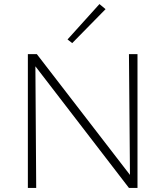

<svg xmlns="http://www.w3.org/2000/svg" viewBox="-20 -924 813 944"><path d="M499 -879 335 -712 312 -730 469 -904ZM614 -658H656V0H614L154 -598L158 0H117V-658H161L619 -64Z"/></svg>

Font: EauTestSC Light
Style: Regular
Weight: 300
Designer: Christian Thalmann (Catharsis Fonts)
Version: Version 0.001;PS 000.001;hotconv 1.0.88;makeotf.lib2.5.64775